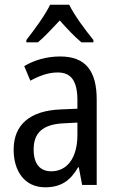

<svg xmlns="http://www.w3.org/2000/svg" viewBox="-20 -786 500 816"><path d="M274 -766H193C172 -722 128 -662 92 -616V-606H141C169 -629 201 -664 234 -699C265 -664 296 -631 326 -606H377V-616C342 -659 296 -721 274 -766ZM236 -546C179 -546 126 -531 83 -505L109 -443C149 -465 187 -478 225 -478C282 -478 309 -443 309 -359V-324L239 -321C107 -316 38 -256 38 -150C38 -58 85 10 172 10C239 10 279 -18 312 -75H315L329 0H391V-363C391 -483 345 -546 236 -546ZM252 -262 309 -265V-213C309 -113 264 -58 198 -58C152 -58 123 -87 123 -151C123 -220 160 -258 252 -262Z"/></svg>

Font: Noto Sans Khmer Condensed
Style: Regular
Weight: 400
Width: 3
Designer: Danh Hong and the Monotype Design Team
Foundry: Monotype Imaging Inc.
Version: Version 2.004